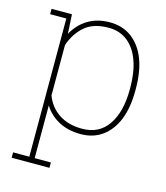

<svg xmlns="http://www.w3.org/2000/svg" viewBox="-111 -623 788 911"><g transform="rotate(15 283.5 -167.5)"><path d="M217.3 176.8V203.1H31.7V176.8H111.3V-502H31.7V-528.3H131.8L137.2 -433.6Q163.6 -482.4 209 -510.3Q254.4 -538.1 316.9 -538.1Q378.9 -538.1 423.8 -504.9Q516.1 -435.1 516.1 -264.6V-254.4Q516.1 -173.3 492.7 -113.8Q468.8 -54.7 424.3 -22.2Q379.9 10.3 317.9 10.3Q255.9 10.3 209.7 -14.6Q163.6 -39.6 137.7 -82V176.8ZM318.4 -16.1Q401.9 -16.1 445.6 -80.6Q489.3 -145 489.3 -254.4V-264.6Q489.3 -338.4 469.7 -393.6Q450.2 -449.2 411.6 -480.5Q373 -511.7 317.4 -511.7Q240.7 -511.7 198.2 -473.1Q155.8 -434.6 137.7 -378.4V-131.3Q157.2 -78.6 203.1 -47.4Q249 -16.1 318.4 -16.1Z"/></g></svg>

Font: Hanuman Thin
Style: Regular
Weight: 100
Designer: Danh Hong
Version: Version 8.002; ttfautohint (v1.8.3)